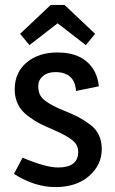

<svg xmlns="http://www.w3.org/2000/svg" viewBox="-20 -751 469 783"><path d="M383 -399 290 -380Q285 -457 205 -457Q174 -457 155 -440.5Q136 -424 136 -400.5Q136 -377 144 -362.5Q152 -348 170 -336Q194 -319 237 -301.5Q280 -284 300 -273.5Q320 -263 346 -244Q395 -209 395 -143.5Q395 -78 343 -33Q291 12 206 12Q121 12 37 -42L72 -108Q166 -68 217 -68Q299 -68 299 -132Q299 -161 273.5 -180.5Q248 -200 205 -218.5Q162 -237 141.5 -247.5Q121 -258 94 -278Q40 -318 40 -386.5Q40 -455 88.5 -496Q137 -537 214 -537Q291 -537 334 -499.5Q377 -462 383 -399ZM243 -731 368 -613 330 -567 215 -656 100 -567 62 -613 187 -731Z"/></svg>

Font: Magra
Style: Regular
Weight: 400
Designer: Viviana Monsalve
Foundry: Viviana Monsalve
Version: Version 1.001